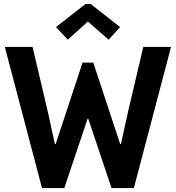

<svg xmlns="http://www.w3.org/2000/svg" viewBox="-20 -959 897 979"><path d="M194.2 0 4.6 -719.7H146L222.3 -396L259.9 -224.5H263.8L400.9 -639.7H455.7L592.8 -224.5H596.7L634.4 -396L710.6 -719.7H852.1L662.5 0H548.7L430.3 -353H426.4L307.9 0ZM325.7 -756.7 265.3 -820.8 416.1 -938.9H442.1L592.5 -820.8L533.8 -756.7L429.1 -848.3H427.2Z"/></svg>

Font: Reddit Sans Condensed
Style: Regular
Weight: 400
Designer: Stephen Hutchings
Foundry: Reddit
Version: Version 1.014